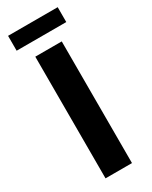

<svg xmlns="http://www.w3.org/2000/svg" viewBox="-202 -817 680 861"><g transform="rotate(-30 138.0 -386.0)"><path d="M206 -630V0H69V-630ZM267 -772V-695H10V-772Z"/></g></svg>

Font: Mukta
Style: Bold
Weight: 700
Designer: Girish Dalvi and Yashodeep Gholap
Foundry: Ek Type
Version: Version 2.538;PS 1.002;hotconv 16.6.51;makeotf.lib2.5.65220;